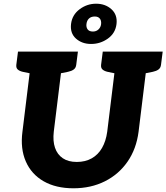

<svg xmlns="http://www.w3.org/2000/svg" viewBox="-20 -1007 897 1035"><path d="M376 8Q281 8 215 -30Q149 -68 119 -137Q89 -206 101 -297L154 -729H323L270 -298Q264 -247 276.5 -210.5Q289 -174 318.5 -154Q348 -134 394 -134Q440 -134 474.5 -153.5Q509 -173 530 -209.5Q551 -246 558 -297L611 -729H780L727 -297Q715 -204 667.5 -135.5Q620 -67 545 -29.5Q470 8 376 8ZM174 -729 145 -611 102 -620Q85 -624 75.5 -632.5Q66 -641 68 -658L77 -729ZM400 -729 391 -658Q389 -641 377.5 -632.5Q366 -624 347 -620L302 -611L303 -729ZM631 -729 602 -611 559 -620Q542 -624 532.5 -632.5Q523 -641 525 -658L534 -729ZM857 -729 848 -658Q846 -641 834.5 -632.5Q823 -624 804 -620L759 -611L760 -729ZM363 -878Q369 -927 409 -957Q449 -987 498 -987Q548 -987 581 -957Q614 -927 608 -877Q602 -828 561.5 -799Q521 -770 471 -770Q422 -770 389.5 -799Q357 -828 363 -878ZM446 -877Q444 -860 452.5 -848.5Q461 -837 481 -837Q499 -837 511 -848.5Q523 -860 525 -877Q527 -896 518 -907Q509 -918 491 -918Q471 -918 459.5 -907Q448 -896 446 -877Z"/></svg>

Font: Aleo Black
Style: Italic
Weight: 900
Italic angle: -7°
Designer: Alessio Laiso
Foundry: Alessio Laiso
Version: Version 2.001;gftools[0.9.29]